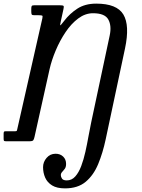

<svg xmlns="http://www.w3.org/2000/svg" viewBox="-50 -779 781 1059"><path d="M140.5 -750H278Q297 -750 300.2 -746.5Q303.5 -743 300 -728.5L286 -664.5Q280.5 -640 282.5 -639.2Q284.5 -638.5 304.5 -664.5Q334 -703.5 376.5 -731.2Q419 -759 481 -759Q594.5 -759 630.5 -699Q666.5 -639 639.5 -511.5L533 -11Q517 64.5 491.5 126Q466 187.5 422.5 223.8Q379 260 308.5 260Q264 260 237.5 243.8Q211 227.5 199.2 200.8Q187.5 174 187.5 143Q187.5 114.5 207 91.8Q226.5 69 256.5 69Q282 69 298.2 84.5Q314.5 100 314.5 125Q314.5 142.5 307.2 152.2Q300 162 292.8 169.5Q285.5 177 285.5 187Q285.5 196.5 292 206.2Q298.5 216 318.5 216Q346 216 365.2 194.2Q384.5 172.5 398 136.8Q411.5 101 421 58.2Q430.5 15.5 438 -27Q445.5 -69.5 453 -104L555 -583Q566.5 -636.5 547.5 -671.2Q528.5 -706 463 -706Q420 -706 381.5 -677.2Q343 -648.5 311.8 -602Q280.5 -555.5 257.8 -501.8Q235 -448 223.5 -397.5L140.5 -24.5Q138 -13 134.2 -6.5Q130.5 0 115 0H-19Q-27 0 -28.5 -3.5Q-30 -7 -30 -15V-40.5Q-30 -47.5 -28.5 -51.2Q-27 -55 -20 -55H31Q40 -55 41.8 -56.8Q43.5 -58.5 45 -65.5L183.5 -677.5Q186.5 -690.5 182.8 -692.8Q179 -695 163 -695H139.5Q127 -695 124.8 -699.5Q122.5 -704 122.5 -716.5V-730.5Q122.5 -743 125.5 -746.5Q128.5 -750 140.5 -750Z"/></svg>

Font: Besley* Narrow
Style: Italic
Weight: 400
Width: 4
Italic angle: -13°
Designer: Owen Earl
Foundry: indestructible type*
Version: Version 3.000; ttfautohint (v1.8.3)